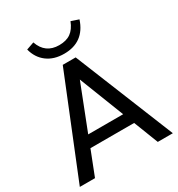

<svg xmlns="http://www.w3.org/2000/svg" viewBox="-215 -1071 1117 1208"><g transform="rotate(-30 344.0 -467.0)"><path d="M8.8 0 299.8 -718.8H393.6L684.6 0H575.2L505.9 -177.7H188.5L119.1 0ZM154.3 -914.1 210 -933.6Q243.2 -836.9 343.8 -836.9Q395.5 -836.9 427.7 -859.9Q460 -882.8 479.5 -932.6L534.2 -914.1Q488.3 -774.4 343.8 -774.4Q269.5 -774.4 220.2 -811.5Q170.9 -848.6 154.3 -914.1ZM219.7 -259.8H473.6L346.7 -585Z"/></g></svg>

Font: Min Sans Medium
Style: Regular
Weight: 500
Designer: Jinseong-Kim, NotoSansCJK, Nunito
Foundry: Jinseong-Kim
Version: Version 1.400;Glyphs 3.1.2 (3151)